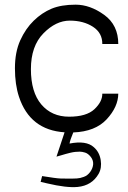

<svg xmlns="http://www.w3.org/2000/svg" viewBox="-20 -547 540 810"><path d="M411.6 -361.3Q412.1 -408.2 372.1 -434.1Q332 -460 274.4 -460Q215.8 -460 163.1 -406.2Q110.4 -352.5 110.4 -255.4Q110.4 -158.2 154.3 -106.4Q198.2 -54.7 271.5 -54.7Q344.7 -54.7 378.4 -86.4Q412.1 -118.2 411.6 -151.9H479Q478.5 -96.2 430.2 -43.9Q381.8 8.3 289.1 11.7Q275.4 44.4 273.4 58.6Q343.8 44.9 375.5 73.7Q399.4 94.2 404.8 127.9Q410.2 161.6 396 186.5Q367.7 235.8 307.6 241.7Q260.7 246.1 178.7 226.6L151.4 220.2L157.7 195.8Q217.3 205.6 235.8 206.1Q254.9 206.5 266.8 206.5Q278.8 206.5 284.7 206.5Q290.5 206.5 304.2 205.8Q317.9 205.1 333.5 199.2Q349.1 193.8 360.4 178.5Q371.6 163.1 373 146Q374 128.9 362.8 114.7Q351.6 100.6 338.9 96.7Q326.2 92.8 316.4 92.8Q306.6 92.8 297.6 93.8Q288.6 94.7 277.1 97.4Q265.6 100.1 257.3 102.5Q249 105 237.3 108.4Q225.6 111.8 218.3 113.8L252.4 11.2Q106.4 1.5 60.1 -138.7Q43 -190.4 43 -258.8Q43 -327.1 65.4 -376.7Q87.9 -426.3 122.3 -459.7Q156.7 -493.2 197.5 -510.3Q238.3 -527.3 299.1 -527.3Q359.9 -527.3 419.4 -484.4Q479 -441.4 479 -361.3Z"/></svg>

Font: AnjaliOldLipi
Style: Regular
Weight: 400
Designer: Kevin & Siji
Foundry: Core : Kevin & Siji
Modification : Hiran Venugopalan
Opentype mlm2 support: Rajeesh Nambiar
New Feature Table : Santhosh
Version: Version 7.1.0+20221109